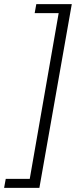

<svg xmlns="http://www.w3.org/2000/svg" viewBox="-86 -755 370 936"><path d="M264 -735 106 161H-66L-58 117H59L200 -691H83L91 -735Z"/></svg>

Font: Archivo ExtraCondensed ExtraLight
Style: Italic
Weight: 250
Width: 2
Italic angle: -10°
Designer: Hector Gatti
Foundry: Omnibus-Type
Version: Version 2.001